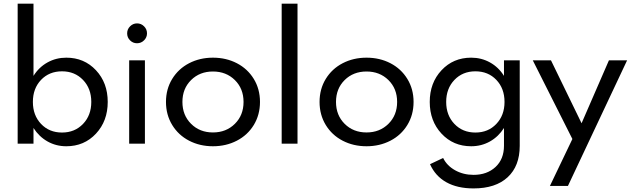

<svg xmlns="http://www.w3.org/2000/svg" viewBox="-20 -802 3521 1072"><path d="M78.6 -781.7H167V-378.4Q197.3 -426.8 245.1 -453.4Q293 -480 350.1 -480Q450.2 -480 515.9 -409.7Q581.5 -339.4 581.5 -232.9Q581.5 -126.5 515.9 -55.9Q450.2 14.6 350.1 14.6Q293 14.6 245.4 -12.2Q197.8 -39.1 167 -87.4V0H78.6ZM163.6 -232.9Q163.6 -158.2 209.2 -110.1Q254.9 -62 326.2 -62Q397.5 -62 443.6 -110.1Q489.7 -158.2 489.7 -232.9Q489.7 -307.6 443.6 -355.7Q397.5 -403.8 326.2 -403.8Q254.9 -403.8 209.2 -356Q163.6 -308.1 163.6 -232.9Z M789.1 0H701.2V-465.3H789.1ZM745.1 -671.4Q768.1 -671.4 784.4 -655Q800.8 -638.7 800.8 -615.7Q800.8 -593.3 784.4 -576.9Q768.1 -560.5 745.1 -560.5Q722.2 -560.5 706.1 -576.7Q689.9 -592.8 689.9 -615.7Q689.9 -638.7 706.3 -655Q722.7 -671.4 745.1 -671.4Z M1168.9 -480Q1242.7 -480 1302.5 -449Q1362.3 -418 1397 -361.3Q1431.6 -304.7 1431.6 -232.9Q1431.6 -161.1 1397 -104.2Q1362.3 -47.4 1302.2 -16.4Q1242.2 14.6 1168.9 14.6Q1095.7 14.6 1035.9 -16.4Q976.1 -47.4 941.4 -104.2Q906.7 -161.1 906.7 -232.9Q906.7 -304.7 941.4 -361.3Q976.1 -418 1035.9 -449Q1095.7 -480 1168.9 -480ZM1046.9 -355Q998.5 -307.1 998.5 -232.9Q998.5 -158.7 1046.9 -110.6Q1095.2 -62.5 1168.9 -62.5Q1242.7 -62.5 1291.3 -110.6Q1339.8 -158.7 1339.8 -232.9Q1339.8 -307.1 1291.3 -355Q1242.7 -402.8 1168.9 -402.8Q1095.2 -402.8 1046.9 -355Z M1641.1 0H1552.7V-781.7H1641.1Z M2026.4 -480Q2100.1 -480 2159.9 -449Q2219.7 -418 2254.4 -361.3Q2289.1 -304.7 2289.1 -232.9Q2289.1 -161.1 2254.4 -104.2Q2219.7 -47.4 2159.7 -16.4Q2099.6 14.6 2026.4 14.6Q1953.1 14.6 1893.3 -16.4Q1833.5 -47.4 1798.8 -104.2Q1764.2 -161.1 1764.2 -232.9Q1764.2 -304.7 1798.8 -361.3Q1833.5 -418 1893.3 -449Q1953.1 -480 2026.4 -480ZM1904.3 -355Q1856 -307.1 1856 -232.9Q1856 -158.7 1904.3 -110.6Q1952.6 -62.5 2026.4 -62.5Q2100.1 -62.5 2148.7 -110.6Q2197.3 -158.7 2197.3 -232.9Q2197.3 -307.1 2148.7 -355Q2100.1 -402.8 2026.4 -402.8Q1952.6 -402.8 1904.3 -355Z M2610.8 -480Q2668 -480 2715.8 -453.4Q2763.7 -426.8 2793.9 -378.4V-465.3H2881.8V12.7Q2881.8 125 2814.5 187.5Q2747.1 250 2624 250Q2533.7 250 2472.2 215.6Q2410.6 181.2 2380.9 114.7L2454.1 80.1Q2475.1 123 2521 148.7Q2566.9 174.3 2624 174.3Q2699.2 174.3 2746.6 130.4Q2793.9 86.4 2793.9 11.7V-87.4Q2763.2 -39.1 2715.6 -12.2Q2668 14.6 2610.8 14.6Q2510.7 14.6 2445.1 -55.9Q2379.4 -126.5 2379.4 -232.9Q2379.4 -339.4 2445.1 -409.7Q2510.7 -480 2610.8 -480ZM2796.9 -232.9Q2796.9 -308.1 2751.2 -356Q2705.6 -403.8 2634.3 -403.8Q2563 -403.8 2517.1 -355.7Q2471.2 -307.6 2471.2 -232.9Q2471.2 -158.2 2517.1 -110.1Q2563 -62 2634.3 -62Q2705.6 -62 2751.2 -110.1Q2796.9 -158.2 2796.9 -232.9Z M2954.6 -465.3H3056.2L3227.1 -113.8L3379.9 -465.3H3481.4L3150.9 236.3H3050.3L3175.8 -25.9Z"/></svg>

Font: Spartan MB Med
Style: Regular
Weight: 500
Designer: Matt Bailey, Mirko Velimirovic
Foundry: Matt Bailey
Version: Version 1.005